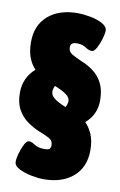

<svg xmlns="http://www.w3.org/2000/svg" viewBox="-83 -756 508 810"><g transform="rotate(10 171.5 -350.5)"><path d="M162 7Q139 7 109 1Q79 -5 56.5 -16.5Q34 -28 34 -46Q34 -59 40 -81Q46 -103 55.5 -121.5Q65 -140 75 -140Q86 -140 101.5 -129.5Q117 -119 144 -119Q161 -119 166 -124.5Q171 -130 171 -140Q171 -160 152.5 -169.5Q134 -179 108 -189Q82 -200 57.5 -217.5Q33 -235 17 -263.5Q1 -292 1 -335Q1 -369 13.5 -395.5Q26 -422 49 -442Q32 -459 21 -486.5Q10 -514 10 -554Q10 -626 57 -667Q104 -708 184 -708Q207 -708 237 -702.5Q267 -697 289.5 -685Q312 -673 312 -655Q312 -643 305.5 -620.5Q299 -598 289 -579.5Q279 -561 269 -561Q256 -561 241 -571.5Q226 -582 202 -582Q175 -582 175 -561Q175 -541 193 -531Q211 -521 236 -510Q262 -500 286 -482Q310 -464 325 -435Q340 -406 340 -361Q340 -300 294 -261Q312 -243 324 -215.5Q336 -188 336 -147Q336 -75 289 -34Q242 7 162 7ZM135 -364Q135 -348 151.5 -335Q168 -322 201 -309Q209 -323 209 -335Q209 -351 192.5 -363Q176 -375 142 -389Q135 -375 135 -364Z"/></g></svg>

Font: Asap Condensed Black
Style: Regular
Weight: 900
Width: 3
Designer: Pablo Cosgaya
Foundry: Omnibus-Type
Version: Version 3.001; ttfautohint (v1.8.4.7-5d5b)